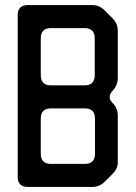

<svg xmlns="http://www.w3.org/2000/svg" viewBox="-20 -729 535 758"><path d="M90 9H344Q373 9 393 -11L425 -43Q447 -65 445 -93V-272Q445 -302 425 -322L423 -324Q413 -334 413 -346Q413 -359 425 -371Q445 -393 445 -421V-607Q445 -636 425 -656L393 -688Q372 -709 344 -709H90Q50 -709 50 -669V-31Q50 9 90 9ZM141 -432V-578Q141 -618 181 -618H314Q354 -618 354 -578V-432Q354 -392 314 -392H181Q141 -392 141 -432ZM141 -122V-261Q141 -301 181 -301H315Q355 -301 355 -261V-122Q355 -82 315 -82H181Q141 -82 141 -122Z"/></svg>

Font: WDXL Lubrifont TC
Style: Regular
Weight: 400
Designer: [WDXL Lubrifont] Copyright 2020-2022 (c) NightFurySL2001, Skr-ZERO; [ZCOOL QingKe HuangYou] Copyright 2018-2022 (c) The 
Version: Version 2.001;hotconv 1.1.1;makeotfexe 2.6.0